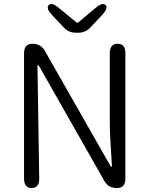

<svg xmlns="http://www.w3.org/2000/svg" viewBox="-20 -954 758 974"><path d="M141 0Q102 0 102 -48V-684Q102 -732 145 -732Q187 -732 207 -697L537 -118Q543 -108 545.5 -108Q548 -108 548 -113L547 -126Q537 -267 537 -336V-684Q537 -732 577 -732Q616 -732 616 -684V-48Q616 0 573 0Q530 0 510 -35L181 -614Q175 -624 172.5 -624Q170 -624 170 -619L179 -49Q180 -1 141 0ZM365 -788Q329 -788 304 -814L244 -878Q212 -912 227 -928Q242 -944 278 -914L367 -841Q373 -836 378 -841L465 -914Q501 -944 516 -928Q530 -912 498 -878L438 -814Q413 -788 377 -788Z"/></svg>

Font: Resource Han Rounded KR Normal
Style: Regular
Weight: 350
Designer: Cyano Hao (round all glyphs); Ryoko NISHIZUKA 西塚涼子 (kana, bopomofo & ideographs); Paul D. Hunt (Latin, Greek & Cyrillic)
Foundry: Cyano Hao
Version: 0.990